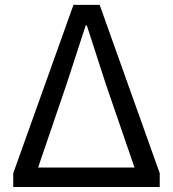

<svg xmlns="http://www.w3.org/2000/svg" viewBox="-20 -753 696 773"><path d="M33.3 0V-55.5L275.8 -733.4H381.2L623.1 -55.5V0ZM133.4 -78.6H521.5L406 -414.4L329.6 -650.5H325L248.1 -414.4Z"/></svg>

Font: Noto Sans TC
Style: Regular
Weight: 100
Designer: Ryoko NISHIZUKA 西塚涼子 (kana, bopomofo & ideographs); Paul D. Hunt (Latin, Greek & Cyrillic); Sandoll Communications 산돌커뮤니
Foundry: Adobe
Version: Version 2.004;hotconv 1.0.118;makeotfexe 2.5.65603